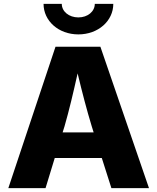

<svg xmlns="http://www.w3.org/2000/svg" viewBox="-20 -968 810 988"><path d="M22.9 0H214.4L261.7 -154.8H503.9L553.2 0H746.6L496.6 -727.5H265.6ZM383.3 -791C485.4 -791 563 -860.4 563 -948.2H467.8C467.8 -908.7 431.2 -878.4 383.3 -878.4C335 -878.4 297.9 -908.7 297.9 -948.2H204.1C204.1 -860.4 281.2 -791 383.3 -791ZM302.2 -286.6 312 -317.9C335.9 -400.4 357.4 -492.2 379.4 -590.3C402.8 -492.7 426.8 -400.9 452.1 -317.9L461.9 -286.6Z"/></svg>

Font: Inter ExtraBold
Style: Regular
Weight: 800
Designer: Rasmus Andersson
Foundry: rsms
Version: Version 4.001;git-9221beed3